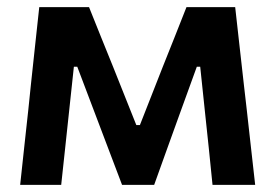

<svg xmlns="http://www.w3.org/2000/svg" viewBox="-20 -518 772 538"><path d="M36.5 0Q42.5 -54 48 -106.8Q53.5 -159.5 59.5 -212L66.5 -280Q72.5 -334 78.2 -389Q84 -444 90 -498H229.5Q246.5 -456 263.2 -414Q280 -372 297 -330.5L362 -167.5H372L436 -330.5Q453 -372.5 469.5 -414.5Q486 -456.5 502.5 -498H639Q645 -445 651.2 -389Q657.5 -333 663.5 -279.5L671.5 -210Q677 -160 683 -107Q689 -54 695 0H575.5Q570.5 -50.5 565.2 -101.5Q560 -152.5 554.5 -202.5L541 -331H531.5L482 -194.5Q464.5 -146 447 -97.5Q429.5 -49 412 0H322Q303.5 -49 285.2 -97Q267 -145 249 -192.5L196.5 -331H187L173.5 -205Q168 -153.5 162.5 -102.2Q157 -51 151.5 0Z"/></svg>

Font: Commissioner SemiBold
Style: Regular
Weight: 600
Designer: Kostas Bartsokas
Foundry: Kostas Bartsokas
Version: Version 1.000; ttfautohint (v1.8.3)